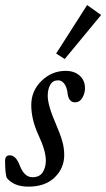

<svg xmlns="http://www.w3.org/2000/svg" viewBox="-28 -713 413 745"><path d="M223.1 -483.9 189.9 -505.4 310.1 -693.4 364.3 -654.8ZM82.5 11.2Q25.4 11.2 -2 -22.9Q-8.3 -42.5 -8.3 -88.4Q-8.3 -110.4 9.8 -110.4Q33.7 -110.4 48.3 -71.8Q65.9 -25.4 97.7 -25.4Q125.5 -25.4 137.7 -44.4Q149.9 -63.5 149.9 -90.3Q149.9 -127.9 120.6 -190.4Q93.3 -250 93.3 -305.2Q93.3 -360.4 133.1 -399.2Q172.9 -438 226.6 -438Q260.7 -438 281.2 -419.4Q301.8 -400.9 301.8 -370.6Q301.8 -351.1 291.5 -333.5Q281.2 -315.9 263.2 -315.9Q237.8 -315.9 233.9 -353Q231.4 -375 221.4 -388.2Q211.4 -401.4 197.8 -401.4Q176.8 -401.4 167 -384Q157.2 -366.7 157.2 -341.3Q157.2 -304.2 189 -231.4Q205.6 -192.9 213.4 -166Q221.2 -139.2 221.2 -111.8Q221.2 -60.5 184.3 -24.7Q147.5 11.2 82.5 11.2Z"/></svg>

Font: Elstob 14pt
Style: Italic
Weight: 400
Italic angle: -20°
Designer: Peter S. Baker
Version: Version 1.015